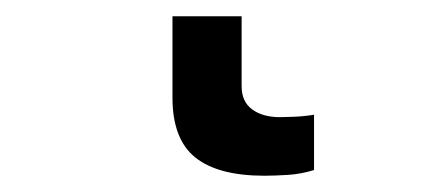

<svg xmlns="http://www.w3.org/2000/svg" viewBox="-20 -47 540 236"><path d="M366 162Q350 167 333.5 168Q317 169 305 169Q248 169 220 146.5Q192 124 192 73V-27H277V59Q277 78 290 87.5Q303 97 324 97Q330 97 342 96.5Q354 96 366 94Z"/></svg>

Font: D2Coding ligature
Style: Bold
Weight: 700
Monospace: yes
Designer: Yong-Rak Park; Jeong-Hwan Yoon; Sang-Min Lee;
Foundry: NHN Corporation
Version: Version 1.3.2; Build 20180524